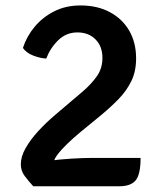

<svg xmlns="http://www.w3.org/2000/svg" viewBox="-20 -666 580 687"><path d="M62 -494.5Q75.5 -536 104 -570.2Q132.5 -604.5 174 -625.5Q215.5 -646.5 268 -646.5Q328.5 -646.5 373.2 -622.5Q418 -598.5 442.5 -556Q467 -513.5 467 -457Q467 -410.5 449.8 -375.5Q432.5 -340.5 404.5 -311.8Q376.5 -283 343.5 -255.5L268.5 -194Q242.5 -172.5 220.8 -151.5Q199 -130.5 185.5 -112.5Q172 -94.5 172 -82L169 0.5H99Q82 -18 68.2 -36.5Q54.5 -55 54.5 -78Q54.5 -106 71.8 -136.2Q89 -166.5 116.8 -196.8Q144.5 -227 177 -254.5L277.5 -340Q309 -367.5 327.8 -395Q346.5 -422.5 346.5 -459Q346.5 -500 321.8 -525Q297 -550 257 -550Q217 -550 188.5 -522.2Q160 -494.5 145.5 -456.5Q124 -457.5 98.8 -467.2Q73.5 -477 62 -494.5ZM483 -101Q483 -42 465.5 -20.8Q448 0.5 406.5 0.5H106.5L73.5 -73.5Q105.5 -84 149.8 -90Q194 -96 237.8 -98.5Q281.5 -101 311.5 -101Z"/></svg>

Font: Signika Medium
Style: Regular
Weight: 500
Designer: Anna Giedry
Foundry: Anna Giedry
Version: Version 2.000